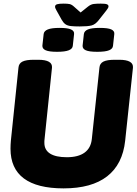

<svg xmlns="http://www.w3.org/2000/svg" viewBox="-20 -1032 754 1060"><path d="M331 8Q185 8 111.5 -47Q38 -102 38 -211Q38 -222 38.5 -233Q39 -244 40 -255L82 -659Q84 -682 104 -692Q124 -702 166 -702H191Q271 -702 267 -658L226 -264Q225 -259 225 -253.5Q225 -248 225 -243Q225 -204 256.5 -184Q288 -164 349 -164Q412 -164 447 -189.5Q482 -215 487 -265L529 -659Q531 -682 551 -692Q571 -702 613 -702H638Q718 -702 714 -658L671 -255Q657 -125 571.5 -58.5Q486 8 331 8ZM517 -746Q472 -746 453.5 -754.5Q435 -763 436 -780L443 -844Q445 -861 465.5 -869.5Q486 -878 531 -878Q576 -878 594.5 -869.5Q613 -861 611 -844L604 -780Q603 -763 582.5 -754.5Q562 -746 517 -746ZM295 -746Q251 -746 232 -754.5Q213 -763 214 -780L221 -844Q223 -861 244 -869.5Q265 -878 309 -878Q353 -878 372 -869.5Q391 -861 389 -844L382 -780Q381 -763 360 -754.5Q339 -746 295 -746ZM535 -1012Q561 -1012 570 -1008.5Q579 -1005 579 -997Q579 -992 576 -987Q573 -982 567 -974L526 -922Q507 -897 485.5 -891.5Q464 -886 420 -886Q391 -886 372 -888Q353 -890 341.5 -898Q330 -906 321 -922L292 -974Q288 -981 286 -986Q284 -991 284 -995Q284 -1005 295 -1008.5Q306 -1012 331 -1012Q353 -1012 364.5 -1009.5Q376 -1007 389 -995L425 -963L465 -995Q481 -1008 497 -1010Q513 -1012 535 -1012Z"/></svg>

Font: Asap Black
Style: Italic
Weight: 900
Italic angle: -6°
Designer: Pablo Cosgaya
Foundry: Omnibus-Type
Version: Version 3.001